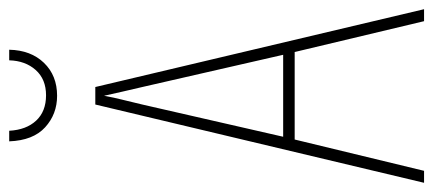

<svg xmlns="http://www.w3.org/2000/svg" viewBox="-282 -725 941 417"><g transform="rotate(-90 188.5 -516.5)"><path d="M351 -66 284 -347H94L26 -66H0L170 -780H208L377 -66ZM208 -678Q202 -703 198 -721Q194 -739 189 -761Q185 -739 180.5 -721.5Q176 -704 170 -678L100 -372H278ZM289 -967Q288 -920 260.5 -891.5Q233 -863 189 -863Q149 -863 120.5 -889Q92 -915 90 -967H113Q115 -930 135 -908.5Q155 -887 190 -887Q225 -887 245 -909.5Q265 -932 266 -967Z"/></g></svg>

Font: Noto Sans Malayalam UI ExtraCondensed Thin
Style: Regular
Weight: 100
Width: 2
Designer: Jelle Bosma - Monotype Design Team
Foundry: Monotype Imaging Inc.
Version: Version 2.104; ttfautohint (v1.8.4.7-5d5b)